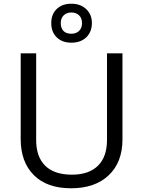

<svg xmlns="http://www.w3.org/2000/svg" viewBox="-20 -1000 768 1030"><path d="M637 -714V-252Q637 -130 563.5 -60Q490 10 361 10Q232 10 161.5 -60.5Q91 -131 91 -254V-714H174V-248Q174 -159 222.5 -111Q271 -63 366 -63Q457 -63 505.5 -111Q554 -159 554 -249V-714ZM473 -877Q473 -829 443 -800Q413 -771 363 -771Q314 -771 284.5 -799.5Q255 -828 255 -876Q255 -924 284.5 -952Q314 -980 363 -980Q412 -980 442.5 -951Q473 -922 473 -877ZM420 -876Q420 -903 404 -918Q388 -933 363 -933Q338 -933 322 -918Q306 -903 306 -876Q306 -849 320.5 -834Q335 -819 363 -819Q388 -819 404 -834Q420 -849 420 -876Z"/></svg>

Font: Stephens Clock
Style: Regular
Weight: 400
Designer: Peter Wiegel (catfonts.de) with slight modifications by DT1.org
Version: Version 0.9.1